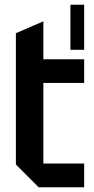

<svg xmlns="http://www.w3.org/2000/svg" viewBox="-20 -790 395 810"><path d="M277 -580V-770H335V-580ZM47 -650 163 -700V-540H335V-440H163V-100H335V0H143L47 -96Z"/></svg>

Font: Tektur SemiCondensed Medium
Style: Regular
Weight: 500
Width: 4
Designer: Adam Jagosz
Foundry: Adam Jagosz
Version: Version 1.005;gftools[0.9.30]